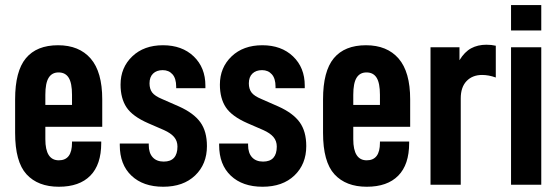

<svg xmlns="http://www.w3.org/2000/svg" viewBox="-20 -710 2144 738"><path d="M154.3 -222.7V-174.8Q154.3 -93.8 206.1 -93.8Q256.8 -93.8 256.8 -161.1V-166H369.1V-160.2Q369.1 -77.1 327.1 -34.7Q285.2 7.8 206.1 7.8Q126 7.8 82 -40Q38.1 -87.9 38.1 -199.2V-328.1Q38.1 -436.5 79.6 -486.3Q121.1 -536.1 203.1 -536.1Q284.2 -536.1 328.6 -484.9Q373 -433.6 373 -328.1V-222.7ZM154.3 -345.7V-306.6H256.8V-345.7Q256.8 -390.6 244.1 -411.1Q231.4 -431.6 205.1 -431.6Q179.7 -431.6 167 -411.1Q154.3 -390.6 154.3 -345.7Z M440.4 -152.3V-158.2H551.8V-152.3Q551.8 -122.1 566.9 -105.5Q582 -88.9 609.4 -88.9Q635.7 -88.9 648.9 -103.5Q662.1 -118.2 662.1 -146.5Q662.1 -168 649.4 -183.1Q636.7 -198.2 610.4 -210L549.8 -236.3Q489.3 -262.7 466.3 -297.4Q443.4 -332 443.4 -384.8Q443.4 -450.2 488.3 -493.2Q533.2 -536.1 606.4 -536.1Q679.7 -536.1 724.6 -493.2Q769.5 -450.2 769.5 -380.9V-371.1H657.2V-377Q657.2 -408.2 643.1 -424.3Q628.9 -440.4 605.5 -440.4Q582 -440.4 568.4 -427.2Q554.7 -414.1 554.7 -389.6Q554.7 -368.2 564.9 -354.5Q575.2 -340.8 603.5 -329.1L668 -300.8Q724.6 -275.4 750 -240.2Q775.4 -205.1 775.4 -148.4Q775.4 -79.1 730 -35.6Q684.6 7.8 607.4 7.8Q530.3 7.8 485.4 -34.7Q440.4 -77.1 440.4 -152.3Z M822.3 -152.3V-158.2H933.6V-152.3Q933.6 -122.1 948.7 -105.5Q963.9 -88.9 991.2 -88.9Q1017.6 -88.9 1030.8 -103.5Q1043.9 -118.2 1043.9 -146.5Q1043.9 -168 1031.2 -183.1Q1018.6 -198.2 992.2 -210L931.6 -236.3Q871.1 -262.7 848.1 -297.4Q825.2 -332 825.2 -384.8Q825.2 -450.2 870.1 -493.2Q915 -536.1 988.3 -536.1Q1061.5 -536.1 1106.4 -493.2Q1151.4 -450.2 1151.4 -380.9V-371.1H1039.1V-377Q1039.1 -408.2 1024.9 -424.3Q1010.7 -440.4 987.3 -440.4Q963.9 -440.4 950.2 -427.2Q936.5 -414.1 936.5 -389.6Q936.5 -368.2 946.8 -354.5Q957 -340.8 985.4 -329.1L1049.8 -300.8Q1106.4 -275.4 1131.8 -240.2Q1157.2 -205.1 1157.2 -148.4Q1157.2 -79.1 1111.8 -35.6Q1066.4 7.8 989.3 7.8Q912.1 7.8 867.2 -34.7Q822.3 -77.1 822.3 -152.3Z M1337.9 -222.7V-174.8Q1337.9 -93.8 1389.6 -93.8Q1440.4 -93.8 1440.4 -161.1V-166H1552.7V-160.2Q1552.7 -77.1 1510.7 -34.7Q1468.8 7.8 1389.6 7.8Q1309.6 7.8 1265.6 -40Q1221.7 -87.9 1221.7 -199.2V-328.1Q1221.7 -436.5 1263.2 -486.3Q1304.7 -536.1 1386.7 -536.1Q1467.8 -536.1 1512.2 -484.9Q1556.6 -433.6 1556.6 -328.1V-222.7ZM1337.9 -345.7V-306.6H1440.4V-345.7Q1440.4 -390.6 1427.7 -411.1Q1415 -431.6 1388.7 -431.6Q1363.3 -431.6 1350.6 -411.1Q1337.9 -390.6 1337.9 -345.7Z M1634.8 -528.3H1746.1V-478.5Q1765.6 -510.7 1791 -524.4Q1816.4 -538.1 1849.6 -538.1Q1869.1 -538.1 1885.7 -534.2V-412.1Q1858.4 -421.9 1833 -421.9Q1795.9 -421.9 1773.4 -398.4Q1751 -375 1751 -332V0H1634.8Z M1944.3 -528.3H2060.5V0H1944.3ZM1944.3 -690.4H2060.5V-592.8H1944.3Z"/></svg>

Font: Altinn-DIN Condensed
Style: DINCondensed-Bold
Weight: 700
Width: 3
Designer: Charles Nix
Foundry: Altinn
Version: Version 2.00